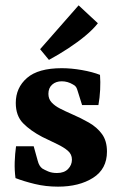

<svg xmlns="http://www.w3.org/2000/svg" viewBox="-20 -688 447 718"><path d="M38 -22Q34 -51 35 -82Q36 -113 40 -141H106L121 -87Q126 -67 138 -58Q146 -53 160 -47Q174 -41 193 -41Q220 -41 234.5 -56Q249 -71 249 -91Q249 -111 234 -124Q219 -137 194 -149Q169 -161 138 -176Q94 -199 66.5 -227Q39 -255 39 -303Q39 -360 81 -396.5Q123 -433 211 -433Q247 -433 286.5 -426Q326 -419 354 -408Q356 -382 354.5 -352Q353 -322 348 -295H287L271 -346Q268 -357 264.5 -362.5Q261 -368 253 -372Q243 -378 232.5 -381Q222 -384 211 -384Q189 -384 175 -371.5Q161 -359 161 -337Q161 -318 173 -305Q185 -292 204.5 -282Q224 -272 247 -262Q282 -247 312.5 -229.5Q343 -212 361.5 -186.5Q380 -161 380 -121Q380 -56 328 -23Q276 10 197 10Q151 10 110 0Q69 -10 38 -22ZM130 -504 274 -668 346 -601Q328 -578 299 -554Q270 -530 235 -507Q200 -484 163 -464Z"/></svg>

Font: Rasa
Style: Bold
Weight: 700
Designer: Anna Giedrys (Yrsa+Rasa design), David Brezina (Yrsa art-direction, Rasa art-direction, design)
Foundry: Rosetta Type Foundry
Version: Version 2.004